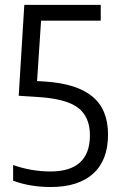

<svg xmlns="http://www.w3.org/2000/svg" viewBox="-20 -760 488 790"><path d="M189 9.5Q103.5 9.5 34 -16.5V-81Q109.5 -54.5 187.5 -54.5Q350 -54.5 350 -203.5Q350 -279.5 300.8 -316.8Q251.5 -354 134 -361L57 -366L80 -740H394.5V-675H149L132.5 -426.5L165 -424.5Q295.5 -416 360 -363Q424.5 -310 424.5 -206.5Q424.5 -100.5 363.2 -45.5Q302 9.5 189 9.5Z"/></svg>

Font: Encode Sans Condensed Condensed
Style: Regular
Weight: 400
Width: 3
Designer: Multiple Designers
Foundry: Impallari Type
Version: Version 3.000; ttfautohint (v1.8.3) -l 8 -r 50 -G 200 -x 14 